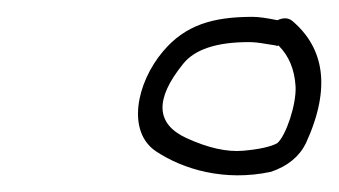

<svg xmlns="http://www.w3.org/2000/svg" viewBox="-20 -658 402 228"><path d="M310.7 -604C323.1 -591.7 329.8 -575.5 331 -555.3C332.1 -534.2 319.7 -497 309.3 -488C301.5 -483.7 287.9 -480.7 268.7 -479C249.5 -477.3 227.1 -482.3 201.5 -494C164.9 -510.8 163.5 -540.2 197.5 -582.2C211.3 -599.4 237.3 -608 275.3 -608C281.3 -608 287.9 -607.3 295 -606L307.7 -604C308.2 -603.3 309.2 -603.3 310.7 -604ZM280 -638C232.6 -638 200 -628.3 173.6 -597C141.9 -559.6 130.2 -501.5 165.4 -478.2C197.7 -456.8 246.8 -442.2 301.9 -454C321.7 -460.8 335.5 -472.1 343.3 -488C374 -554.9 364.1 -601.6 327.3 -633C322.6 -637 316.6 -637.3 309.4 -634C296.5 -636.7 286.7 -638 280 -638Z"/></svg>

Font: MewTooHand
Style: WideIta
Weight: 400
Designer: Mew Too, Robert Jablonski
Version: Version 0.77